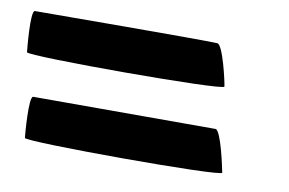

<svg xmlns="http://www.w3.org/2000/svg" viewBox="-61 -551 655 435"><g transform="rotate(10 266.0 -333.5)"><path d="M16 -193C17 -184 472 -183 470 -193C468 -203 451 -286 438 -288H18C8 -285 15 -202 16 -193ZM-13 -385C-12 -376 443 -376 441 -386C440 -396 421 -480 408 -480C354 -482 42 -480 -12 -480C-22 -477 -14 -394 -13 -385Z"/></g></svg>

Font: Ampere
Style: RevIta
Weight: 400
Version: Version 1